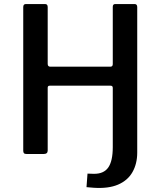

<svg xmlns="http://www.w3.org/2000/svg" viewBox="-20 -762 794 950"><path d="M659 -135V-7Q659 48 635.5 89.5Q612 131 564 151.5Q516 172 443 167L408 164L413 97L443 98Q493 99 515.5 67Q538 35 538 -34V-135ZM527 -338H226Q216 -338 216 -328V-17Q216 0 196 0H112Q102 0 98.5 -4Q95 -8 95 -16V-727Q95 -742 108 -742H203Q216 -742 216 -727V-446Q216 -432 229 -432H526Q538 -432 538 -445V-728Q538 -742 550 -742H646Q659 -742 659 -727V-15Q659 0 646 0H553Q538 0 538 -13V-327Q538 -338 527 -338Z"/></svg>

Font: Libre Franklin Medium
Style: Regular
Weight: 500
Designer: Pablo Impallari, Rodrigo Fuenzalida, Nhung Nguyen
Foundry: Impallari Type
Version: Version 3.000